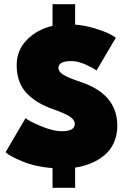

<svg xmlns="http://www.w3.org/2000/svg" viewBox="-20 -787 622 910"><path d="M229 -767H336V-670.5Q384.5 -666.5 430.2 -652.2Q476 -638 497.5 -627Q519 -616 529 -608L437.5 -453Q420 -466 384 -481.8Q348 -497.5 318.5 -497.5Q257 -497.5 257 -465.5Q257 -447.5 279.2 -433.2Q301.5 -419 361 -399Q536 -341.5 536 -191Q536 -146.5 519.8 -110.8Q503.5 -75 475.2 -51.5Q447 -28 412.2 -13.5Q377.5 1 336 7.5V103H229V10Q148.5 3.5 86.5 -22Q24.5 -47.5 6.5 -65.5L101 -227Q117 -213 174.5 -189Q232 -165 273 -165Q334.5 -165 334.5 -200Q334.5 -218.5 311.8 -234Q289 -249.5 225 -272Q190.5 -284.5 163.2 -300.5Q136 -316.5 111 -340.5Q86 -364.5 72.5 -399.2Q59 -434 59 -477.5Q59 -548.5 107 -597.8Q155 -647 229 -664.5Z"/></svg>

Font: League Spartan Black
Style: Regular
Weight: 900
Foundry: The League of Moveable Type
Version: Version 2.002